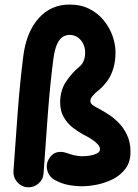

<svg xmlns="http://www.w3.org/2000/svg" viewBox="-20 -742 594 825"><path d="M278.8 -722.4Q198.6 -722.4 146.1 -663.6Q93.5 -604.7 80.2 -502Q66.2 -391.7 56.6 -267.2Q47.1 -142.7 37.8 -6.5Q36.3 20 53.9 40.4Q71.5 60.8 98 62.7Q125 64.3 145.3 46.7Q165.6 29.1 167.2 2.6Q176.5 -133.7 185.9 -256.7Q195.2 -379.8 208.9 -485.4Q214.8 -530.3 225.5 -553Q236.2 -575.8 250.2 -583.9Q264.2 -592 278.8 -592Q299.1 -592 314.1 -581.4Q329.2 -570.7 337.6 -553.6Q345.9 -536.5 345.9 -517.6Q345.9 -502.9 343.1 -491.3Q340.3 -479.6 334.2 -470.1Q328.1 -460.6 317.5 -452.1Q288.7 -428.5 263.6 -390.9Q238.5 -353.3 238.5 -302.2Q238.5 -264.5 254.4 -237.7Q270.3 -210.9 293.1 -193.4Q315.9 -175.8 336.1 -165Q358.3 -153.8 374.8 -142.9Q391.2 -132 400.5 -121.6Q409.7 -111.2 409.7 -100.6Q409.7 -89.7 397.3 -83.2Q384.9 -76.7 367.2 -73.6Q349.5 -70.6 333.7 -70.6Q317.4 -70.6 299.2 -74.9Q281 -79.2 268.3 -84.1Q243.4 -93 223 -87.1Q202.5 -81.2 189.2 -57.7Q176.3 -34.7 183.5 -8.7Q190.8 17.2 213.9 30.5Q242.7 46.8 273.3 52.6Q303.8 58.3 333 58.3Q362.3 58.3 397.9 51.1Q433.5 43.8 466 27.3Q498.5 10.7 519.7 -17.9Q540.8 -46.5 540.8 -88.9Q540.8 -131.1 525.5 -162.8Q510.3 -194.6 487.1 -217.3Q463.9 -240 438.8 -255.2Q413.8 -270.5 394.8 -280.3Q383.9 -285.8 376.1 -292.2Q368.3 -298.7 368.3 -308.5Q368.3 -317.4 376.5 -328.2Q384.8 -339 399.3 -350.6Q424.1 -370.2 441.2 -394.4Q458.4 -418.6 467.3 -449Q476.3 -479.5 476.3 -517.6Q476.3 -551.4 463.7 -587.2Q451.2 -623 426.4 -653.8Q401.6 -684.6 364.6 -703.5Q327.6 -722.4 278.8 -722.4Z"/></svg>

Font: Mikhak VF
Style: Regular
Weight: 100
Designer: Amin Abedi
Version: Version 3.001